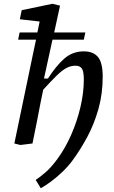

<svg xmlns="http://www.w3.org/2000/svg" viewBox="-20 -760 603 1017"><path d="M88 8 56 0 156 -480Q160 -498 163.5 -515.5Q167 -533 171 -550H76L84 -588H178Q181 -602 184 -616.5Q187 -631 190 -646L85 -658L95 -706L258 -740L298 -730L267 -588H432L424 -550H258L213 -344H234Q276 -410 320 -449Q364 -488 424 -488Q474 -488 499 -458Q524 -428 524 -354Q524 -263 501.5 -183Q479 -103 442.5 -35Q406 33 364 90Q342 120 312 149Q282 178 251 201Q220 224 196 237L169 193Q192 178 221.5 152.5Q251 127 284 82Q326 25 357.5 -47Q389 -119 406.5 -194.5Q424 -270 424 -338Q424 -382 413.5 -397Q403 -412 380 -412Q354 -412 330.5 -399Q307 -386 279 -358.5Q251 -331 209 -285L195 -217Q185 -163 174 -108.5Q163 -54 152 0Z"/></svg>

Font: Source Serif 4 Caption
Style: Italic
Weight: 400
Italic angle: -12°
Designer: Frank Grießhammer
Foundry: Adobe Systems Incorporated
Version: Version 4.004;hotconv 1.0.117;makeotfexe 2.5.65602